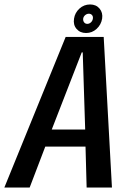

<svg xmlns="http://www.w3.org/2000/svg" viewBox="-48 -841 598 861"><path d="M-28.5 0 246.5 -675.5H417L454 0H340.5L335.5 -183.5H155L85 0ZM184 -260H334L323 -606H318.5ZM338 -693Q311 -693 295.2 -711.5Q279.5 -730 284 -757.5Q288 -784 308.2 -802.5Q328.5 -821 356 -821Q383 -821 398.5 -802.5Q414 -784 410 -757.5Q405.5 -730 385.2 -711.5Q365 -693 338 -693ZM343.5 -734Q352.5 -734 359.8 -740.8Q367 -747.5 368.5 -757.5Q370 -767 364.8 -773.2Q359.5 -779.5 350.5 -779.5Q341.5 -779.5 334 -773.2Q326.5 -767 325 -757.5Q324 -747.5 329.2 -740.8Q334.5 -734 343.5 -734Z"/></svg>

Font: Anybody Medium
Style: Italic
Weight: 500
Italic angle: -10°
Designer: Tyler Finck
Foundry: Etcetera Type Company
Version: Version 1.010; ttfautohint (v1.8.3) -l 8 -r 50 -G 200 -x 14 